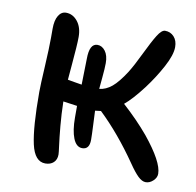

<svg xmlns="http://www.w3.org/2000/svg" viewBox="-64 -572 664 651"><g transform="rotate(10 268.0 -246.5)"><path d="M131.8 9.8Q95.2 9.8 82.5 -47.1Q69.8 -104 69.8 -225.1Q69.8 -249 73.5 -314Q77.1 -378.9 77.1 -414.1V-444.8Q77.1 -473.6 86.9 -489.7Q96.7 -505.9 112.8 -505.9Q136.2 -505.9 152.6 -485.6Q168.9 -465.3 168.9 -432.1Q168.9 -417 167.2 -393.1Q165.5 -369.1 162.6 -335Q159.7 -300.8 158.2 -283.2Q164.6 -282.2 181.4 -279.1Q198.2 -275.9 207 -274.9Q209 -341.3 209 -363.8Q209 -417 236.8 -417Q252.4 -417 263.7 -402.1Q274.9 -387.2 274.9 -360.8Q274.9 -343.3 271.7 -309.8Q268.6 -276.4 268.1 -271Q291 -273.4 311.3 -290.3Q331.5 -307.1 356 -345.2Q371.6 -370.1 392.8 -414.3Q414.1 -458.5 428.2 -481.2Q442.4 -503.9 454.1 -503.9Q472.7 -503.9 484.9 -490.7Q497.1 -477.5 497.1 -455.1Q497.1 -428.2 474.4 -386Q451.7 -343.8 421.9 -304.2Q386.2 -257.3 359.9 -235.8Q411.1 -189.5 449.2 -144Q515.1 -63 515.1 -22Q515.1 -8.8 503.4 2.2Q491.7 13.2 478 13.2Q465.3 13.2 451.4 -0.2Q437.5 -13.7 418.9 -41Q355.5 -132.8 287.1 -198.2Q270 -195.8 267.1 -195.8Q267.6 -181.6 269.3 -146.7Q271 -111.8 271 -96.2Q271 -63 246.1 -63Q225.6 -63 214.8 -89.8Q204.1 -116.7 204.1 -161.1V-201.2Q169.9 -205.6 155.8 -208Q156.7 -164.6 160.4 -124Q164.1 -83.5 167.5 -58.8Q170.9 -34.2 170.9 -27.8Q170.9 -10.3 160.2 -0.2Q149.4 9.8 131.8 9.8Z"/></g></svg>

Font: Shantell Sans Normal
Style: Regular
Weight: 400
Designer: Stephen Nixon, Anya Danilova, Shantell Martin
Foundry: Arrow Type
Version: Version 1.006;[559af2be0]